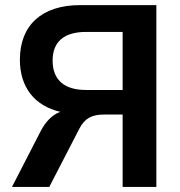

<svg xmlns="http://www.w3.org/2000/svg" viewBox="-20 -739 711 759"><path d="M174.8 0 293 -229C314.9 -272 343.8 -286.1 390.1 -286.1H464.8V0H598.1V-718.8H296.9C145 -718.8 58.6 -639.2 58.6 -502.9C58.6 -394.5 116.2 -320.8 218.3 -296.9C187 -285.2 160.6 -259.3 140.1 -219.2L27.3 0ZM320.3 -383.3C234.4 -383.3 188 -422.9 188 -499.5C188 -575.2 234.4 -612.8 320.3 -612.8H464.8V-383.3Z"/></svg>

Font: Winston SemiBold
Style: Regular
Weight: 600
Designer: Vernon Adams, Kim Jin-seong, David Berlow, Cristiano Sobral
Foundry: The Winston Project Authors
Version: Version 3.004